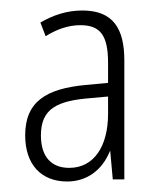

<svg xmlns="http://www.w3.org/2000/svg" viewBox="-20 -742 311 366"><path d="M137 -722C106 -722 79 -712 57 -699L67 -673C86 -685 109 -694 133 -694C171 -694 186 -675 186 -622V-584L143 -580C69 -573 28 -549 28 -484C28 -428 59 -396 108 -396C143 -396 174 -415 190 -455L195 -400H217V-627C217 -687 196 -722 137 -722ZM153 -555 186 -558V-525C186 -463 159 -422 112 -422C78 -422 58 -443 58 -484C58 -535 89 -550 153 -555Z"/></svg>

Font: Noto Sans ExtraCondensed ExtraLight
Style: Regular
Weight: 200
Width: 2
Designer: Monotype Design Team
Foundry: Monotype Imaging Inc.
Version: Version 2.013